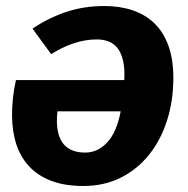

<svg xmlns="http://www.w3.org/2000/svg" viewBox="-20 -602 626 638"><path d="M257 16Q195 16 150.5 -1Q106 -18 77 -49Q48 -80 34 -123.5Q20 -167 20 -220Q20 -247 23 -276Q26 -305 33 -336H393Q395 -374 389 -400Q383 -426 371 -441.5Q359 -457 341.5 -464Q324 -471 302 -471Q263 -471 224.5 -458Q186 -445 150 -422L88 -507Q142 -543 200.5 -562.5Q259 -582 327 -582Q379 -582 421.5 -567.5Q464 -553 494 -523.5Q524 -494 540 -449Q556 -404 556 -343Q556 -267 535 -201.5Q514 -136 475 -87.5Q436 -39 381 -11.5Q326 16 257 16ZM263 -95Q305 -95 336.5 -129Q368 -163 381 -232H171Q170 -224 169.5 -216.5Q169 -209 169 -202Q169 -95 263 -95Z"/></svg>

Font: Qjlgwqiwhsfqbnnlvksmvfsycuq
Style: Regular
Weight: 700
Italic angle: -8°
Designer: Carrois Corporate & Edenspiekermann
Foundry: Carrois Corporate GbR & Edenspiekermann AG
Version: Version 2.001